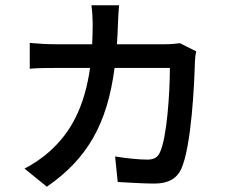

<svg xmlns="http://www.w3.org/2000/svg" viewBox="-20 -641 853 729"><path d="M73 -1 158 68C311 -38 387 -169 415 -383H625C625 -290 614 -118 587 -62C578 -43 565 -35 539 -35C509 -35 458 -40 417 -47L427 50C466 52 524 56 566 56C619 56 651 37 668 1C707 -85 718 -325 720 -405C720 -415 722 -433 725 -446L663 -477C647 -475 629 -473 608 -473H424C426 -499 427 -526 428 -554C429 -573 430 -602 432 -621H327C330 -602 332 -570 332 -551C332 -524 331 -498 330 -473H191C160 -473 124 -475 93 -478V-380C125 -383 162 -383 191 -383H322C301 -237 251 -139 166 -64C144 -44 104 -16 73 -1Z"/></svg>

Font: GenEiGothic-pro-SemiBold
Style: Regular
Weight: 500
Designer: Ryoko NISHIZUKA (kana & ideographs); Paul D. Hunt (Latin, Greek & Cyrillic); Wenlong ZHANG (bopomofo); Sandoll Communica
Foundry: Adobe Systems Incorporated; o_tamon
Version: Version 1.000.140830